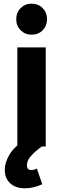

<svg xmlns="http://www.w3.org/2000/svg" viewBox="-20 -794 342 1041"><path d="M74 -537H228V0H74ZM151 -774Q188 -774 211.5 -750Q235 -726 235 -690Q235 -654 211.5 -630Q188 -606 151 -606Q116 -606 92 -630Q68 -654 68 -690Q68 -726 92 -750Q116 -774 151 -774ZM117 -38 207 0Q166 30 146 54Q126 78 126 101Q126 116 132.5 122Q139 128 150 128Q156 128 164 126Q172 124 180 120L209 205Q187 215 163 221Q139 227 116 227Q65 227 35.5 200Q6 173 6 127Q6 87 31.5 44Q57 1 117 -38Z"/></svg>

Font: Alexandria SemiBold
Style: Regular
Weight: 600
Designer: Mohamed Gaber
Foundry: Kief Type Foundry
Version: Version 5.100